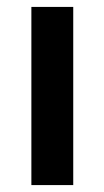

<svg xmlns="http://www.w3.org/2000/svg" viewBox="-20 -535 302 555"><path d="M191.7 -515V0H70.7V-515Z"/></svg>

Font: Asta Sans Light
Style: Regular
Weight: 300
Designer: 42dot
Version: Version 1.000